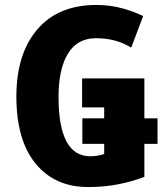

<svg xmlns="http://www.w3.org/2000/svg" viewBox="-20 -744 664 774"><path d="M335 10Q401 10 456.5 -1Q512 -12 562 -31V-164H615V-267H562V-428H311V-311H400V-267H312V-164H400V-123Q387 -119 373.5 -116.5Q360 -114 344 -114Q216 -114 216 -353Q216 -466 254 -528Q292 -590 367 -590Q448 -590 509 -552L557 -679Q520 -698 471 -711Q422 -724 369 -724Q214 -724 130 -625Q46 -526 46 -355Q46 -179 123.5 -84.5Q201 10 335 10Z"/></svg>

Font: Noto Sans Display SemiCondensed Extra
Style: Regular
Weight: 800
Width: 4
Designer: Monotype Design Team
Foundry: Monotype Imaging Inc.
Version: Version 1.900